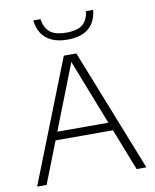

<svg xmlns="http://www.w3.org/2000/svg" viewBox="-87 -853 742 919"><g transform="rotate(-10 284.0 -393.0)"><path d="M18.5 0 253 -595H314L549.5 0H502L278 -572.5H288.5L64.5 0ZM128.5 -202.5 140.5 -242H427L438 -202.5ZM285 -667.5Q239 -667.5 207.5 -682.2Q176 -697 159 -723.8Q142 -750.5 138.5 -786.5H173.5Q179.5 -745 204.5 -723.2Q229.5 -701.5 285 -701.5Q340.5 -701.5 365 -723.2Q389.5 -745 394.5 -786.5H429.5Q426 -750 409.5 -723.2Q393 -696.5 362 -682Q331 -667.5 285 -667.5Z"/></g></svg>

Font: Encode Sans SC ExtraLight
Style: Regular
Weight: 250
Designer: Multiple Designers
Foundry: Impallari Type
Version: Version 3.002